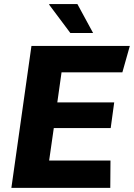

<svg xmlns="http://www.w3.org/2000/svg" viewBox="-20 -908 648 928"><path d="M35 0 132 -686H607.5L571.5 -558.5H277.5L257 -413H532L515 -289H240L217.5 -132H514L513 0ZM320 -748.5 217.5 -885.5 218.5 -888.5H354L430 -748.5Z"/></svg>

Font: Chivo Mono Medium
Style: Italic
Weight: 500
Italic angle: -8.05°
Monospace: yes
Designer: Hector Gatti
Foundry: Omnibus-Type
Version: Version 1.008